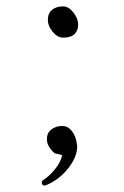

<svg xmlns="http://www.w3.org/2000/svg" viewBox="-20 -472 390 602"><path d="M178 -354Q160 -354 145 -372.5Q130 -391 130 -409Q130 -430 143 -441Q156 -452 178 -452Q195 -452 210 -433Q225 -414 225 -395Q225 -376 213.5 -365Q202 -354 178 -354ZM115 93Q135 80 152.5 58.5Q170 37 175 15Q169 12 160 10.5Q151 9 151 8Q141 0 134 -11.5Q127 -23 127 -36Q127 -55 141 -66Q155 -77 175 -77Q193 -77 205.5 -61Q218 -45 221 -21L222 -13Q222 20 194 55.5Q166 91 126 108Q121 110 120 110Q116 110 113.5 107.5Q111 105 111 101Q111 96 115 93Z"/></svg>

Font: JyunsaiKaai Light
Style: Regular
Weight: 300
Designer: Fontworks Inc.
Version: Version 0.030;April 7, 2024;FontCreator 14.0.0.2901 64-bit